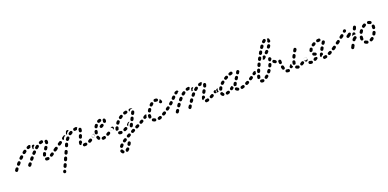

<svg xmlns="http://www.w3.org/2000/svg" viewBox="-27 -1515 5631 2786"><g transform="rotate(-20 2789.0 -122.5)"><path d="M35 -11Q34 -20 26 -25Q19 -31 10 -29Q1 -28 -5 -20Q-13 -9 -19 0Q-24 7 -22 17Q-20 26 -12 31Q-5 36 5 34Q14 32 19 24Q24 17 31 6Q37 -1 35 -11ZM491 28Q500 27 506 19Q511 11 509 2Q508 -7 500 -12Q492 -18 483 -16Q480 -15 478 -15Q476 -16 475 -16Q467 -20 458 -17Q449 -13 445 -5Q443 -1 443 4Q443 8 445 12Q446 16 449 20Q452 23 456 25Q465 29 474 29Q482 30 491 28ZM239 -5Q240 -9 240 -14Q239 -18 237 -22Q234 -26 231 -29Q227 -31 223 -32Q219 -34 214 -33Q210 -32 206 -30Q202 -28 199 -24L186 -7Q183 -3 182 1Q181 6 182 10Q182 15 185 18Q187 22 190 25Q194 28 198 29Q203 30 207 29Q212 29 215 26Q219 24 222 21L235 3Q238 -1 239 -5ZM590 -31Q592 -41 587 -48Q584 -52 580 -54Q577 -57 572 -58Q568 -59 564 -58Q559 -57 555 -54Q546 -48 538 -42Q534 -40 531 -36Q529 -33 528 -28Q527 -24 528 -20Q528 -15 531 -11Q536 -3 545 -1Q554 1 562 -5Q571 -10 581 -17Q589 -22 590 -31ZM441 -42Q438 -45 436 -49Q434 -53 434 -57Q433 -62 435 -66Q439 -78 444 -89Q448 -98 457 -101Q466 -104 474 -99Q483 -95 486 -86Q489 -78 485 -69Q480 -61 477 -52Q476 -48 474 -45Q472 -42 469 -40Q469 -40 468 -40Q459 -41 450 -38Q450 -38 449 -37Q449 -37 449 -37Q449 -37 449 -37Q445 -39 441 -42ZM94 -82Q94 -91 87 -97Q79 -103 70 -103Q61 -102 55 -95Q47 -86 39 -77Q34 -70 34 -61Q35 -51 42 -45Q50 -39 59 -40Q68 -41 74 -48Q81 -57 89 -66Q95 -73 94 -82ZM297 -85Q296 -94 289 -100Q281 -106 272 -105Q263 -104 257 -97L243 -80Q237 -72 238 -63Q239 -54 246 -48Q253 -42 262 -43Q272 -44 278 -51L292 -68Q298 -75 297 -85ZM646 -65Q648 -69 649 -73Q650 -78 649 -82Q648 -86 645 -90Q640 -98 631 -99Q622 -101 614 -95L612 -94Q608 -91 606 -88Q604 -84 603 -80Q602 -75 603 -71Q604 -66 607 -63Q612 -55 621 -53Q630 -52 638 -57L640 -59Q644 -61 646 -65ZM159 -148Q159 -157 153 -164Q146 -171 137 -171Q128 -171 121 -165Q112 -157 104 -148Q97 -141 97 -132Q97 -123 104 -116Q111 -110 120 -110Q129 -110 136 -116Q144 -124 152 -132Q159 -138 159 -148ZM356 -143Q358 -147 358 -151Q357 -156 356 -160Q354 -164 351 -167Q344 -174 335 -173Q325 -173 319 -166Q311 -159 303 -150Q297 -143 297 -134Q298 -125 305 -118Q308 -115 312 -114Q316 -112 321 -112Q325 -113 329 -114Q333 -116 336 -120Q344 -128 351 -135Q354 -139 356 -143ZM480 -133Q482 -124 490 -119Q493 -116 498 -116Q502 -115 507 -116Q511 -117 515 -119Q518 -122 521 -126Q527 -135 533 -145Q535 -148 536 -153Q537 -157 536 -162Q534 -166 532 -170Q529 -173 525 -176Q517 -180 508 -178Q499 -176 494 -168Q489 -159 483 -150Q478 -142 480 -133ZM231 -204Q232 -213 227 -221Q222 -228 213 -230Q204 -232 196 -227Q186 -220 176 -212Q169 -207 168 -197Q166 -188 172 -181Q178 -173 187 -172Q196 -171 204 -176Q213 -183 221 -189Q229 -195 231 -204ZM425 -210Q426 -219 420 -227Q414 -234 405 -235Q396 -236 389 -231Q380 -224 371 -216Q364 -210 363 -201Q362 -191 368 -184Q371 -181 375 -179Q379 -177 384 -176Q388 -176 392 -178Q397 -179 400 -182Q408 -189 416 -195Q424 -201 425 -210ZM525 -247Q529 -255 537 -259Q545 -263 554 -260Q563 -257 567 -249Q571 -240 571 -230Q571 -221 568 -211Q567 -206 564 -203Q561 -200 557 -198Q553 -195 549 -195Q544 -195 540 -196Q531 -199 527 -207Q523 -215 525 -224Q526 -227 526 -229Q526 -229 526 -229Q522 -238 525 -247ZM331 -196Q327 -200 325 -205Q324 -211 325 -216Q327 -226 326 -232Q325 -242 331 -249Q337 -256 347 -257Q354 -258 360 -254Q366 -251 369 -244Q363 -239 356 -233Q350 -228 346 -220Q341 -212 340 -202Q340 -199 340 -196Q337 -196 334 -196Q333 -196 331 -196ZM279 -222Q271 -218 262 -221Q254 -225 250 -233Q246 -242 249 -250Q252 -259 261 -263Q273 -269 284 -272Q293 -275 300 -272Q308 -268 312 -261Q308 -254 306 -247Q303 -240 304 -232Q303 -231 302 -231Q300 -230 299 -230Q290 -227 279 -222ZM470 -228Q466 -226 461 -226Q457 -226 453 -228Q449 -230 446 -233Q443 -236 441 -240Q437 -249 441 -258Q445 -266 454 -270Q466 -275 479 -277Q488 -279 495 -274Q503 -268 505 -259Q505 -259 505 -258Q505 -258 505 -257Q505 -256 504 -254Q502 -248 502 -243Q499 -239 495 -236Q492 -234 487 -233Q479 -231 470 -228Z M627 267Q626 272 628 276Q630 280 633 283Q636 287 640 289Q648 292 657 289Q666 286 670 277L672 272Q676 263 672 255Q669 246 661 242Q652 238 643 242Q635 245 631 254L628 259Q627 263 627 267ZM660 205Q663 214 672 218Q676 219 680 220Q685 220 689 218Q693 216 696 213Q699 210 701 206L711 184Q715 176 712 167Q708 158 700 154Q696 152 691 152Q687 152 683 154Q678 155 675 158Q672 162 670 166L660 188Q656 196 660 205ZM699 117Q702 126 711 130Q715 132 719 132Q724 132 728 130Q732 129 735 126Q739 122 741 118L750 96Q754 88 751 79Q748 70 739 66Q731 63 722 66Q713 69 709 78L699 100Q696 109 699 117ZM738 29Q742 38 750 42Q759 46 767 42Q776 39 780 31L790 8Q792 4 792 0Q792 -5 790 -9Q789 -13 786 -16Q782 -20 778 -21Q770 -25 761 -22Q752 -19 749 -10L739 12Q735 21 738 29ZM1092 11Q1097 4 1096 -5Q1096 -10 1093 -13Q1091 -17 1088 -20Q1084 -23 1080 -24Q1075 -25 1071 -25Q1061 -23 1050 -23Q1041 -22 1035 -15Q1029 -9 1029 1Q1029 5 1031 9Q1033 13 1036 16Q1040 19 1044 21Q1048 22 1052 22Q1065 22 1077 20Q1086 19 1092 11ZM1182 -30Q1183 -39 1178 -47Q1176 -51 1172 -53Q1169 -56 1164 -57Q1160 -58 1155 -57Q1151 -56 1147 -54Q1138 -48 1130 -43Q1126 -41 1123 -38Q1120 -34 1119 -30Q1117 -26 1118 -21Q1118 -17 1120 -13Q1125 -4 1134 -2Q1143 1 1151 -3Q1161 -9 1172 -16Q1180 -21 1182 -30ZM997 -17Q993 -19 990 -22Q987 -26 986 -30Q984 -34 985 -39Q986 -50 989 -64Q991 -69 993 -72Q996 -76 1000 -78Q1004 -80 1008 -81Q1012 -82 1017 -81Q1026 -78 1031 -70Q1035 -62 1033 -53Q1031 -46 1030 -40Q1024 -36 1018 -31Q1012 -24 1009 -15Q1009 -15 1009 -14Q1008 -14 1007 -14Q1006 -14 1005 -14Q1001 -15 997 -17ZM1238 -65Q1240 -69 1241 -73Q1242 -78 1241 -82Q1240 -86 1237 -90Q1232 -98 1223 -99Q1214 -101 1206 -95L1204 -94Q1200 -91 1197 -87Q1195 -83 1194 -79Q1194 -75 1195 -70Q1196 -66 1198 -62Q1204 -55 1213 -53Q1222 -52 1230 -57L1232 -59Q1236 -61 1238 -65ZM672 -89Q674 -98 669 -106Q666 -109 662 -112Q658 -114 654 -115Q650 -116 645 -115Q641 -114 637 -111L614 -96Q611 -93 608 -89Q606 -85 605 -81Q604 -77 605 -72Q606 -68 608 -64Q614 -57 623 -55Q632 -53 640 -58L663 -74Q671 -80 672 -89ZM834 -97Q834 -101 833 -106Q831 -110 828 -113Q825 -116 821 -118Q813 -122 804 -119Q795 -116 791 -107Q786 -96 782 -85Q779 -76 782 -68Q786 -59 795 -56Q799 -54 804 -55Q808 -55 812 -56Q816 -58 819 -61Q822 -65 824 -69Q828 -79 832 -88Q834 -92 834 -97ZM1021 -153 1017 -141 1014 -133Q1012 -129 1012 -124Q1012 -120 1014 -116Q1015 -112 1019 -109Q1022 -105 1026 -104Q1035 -100 1043 -104Q1052 -108 1055 -116L1058 -124L1063 -136L1064 -137Q1067 -146 1063 -155Q1060 -163 1051 -167Q1047 -168 1042 -168Q1038 -168 1034 -166Q1030 -164 1027 -161Q1023 -158 1022 -154ZM758 -146Q760 -155 755 -163Q752 -167 749 -169Q745 -172 741 -172Q736 -173 732 -173Q727 -172 724 -169L700 -154Q697 -151 694 -148Q692 -144 691 -140Q690 -135 691 -131Q691 -126 694 -123Q699 -115 708 -113Q717 -111 725 -116L748 -132Q756 -137 758 -146ZM883 -178Q882 -187 875 -193Q868 -199 858 -198Q849 -198 843 -190Q836 -181 828 -171Q823 -164 824 -155Q826 -145 833 -140Q837 -137 841 -136Q846 -135 850 -136Q855 -137 858 -139Q862 -141 865 -145Q871 -154 878 -161Q884 -169 883 -178ZM816 -209Q823 -215 832 -219Q835 -220 838 -220Q836 -223 835 -226Q835 -226 835 -227Q829 -231 822 -231Q815 -231 809 -226Q799 -219 786 -211Q779 -205 777 -196Q775 -187 780 -179Q783 -176 787 -173Q791 -171 796 -170Q796 -171 797 -173L807 -195Q810 -203 816 -209ZM1046 -200Q1051 -192 1060 -190Q1069 -188 1077 -193Q1085 -198 1087 -207Q1091 -222 1091 -234Q1091 -243 1084 -250Q1078 -256 1069 -257Q1059 -257 1053 -250Q1046 -244 1046 -234Q1046 -227 1043 -217Q1041 -208 1046 -200ZM942 -216Q950 -221 952 -230Q955 -239 950 -247Q945 -255 936 -257Q927 -260 919 -255Q911 -250 902 -244Q900 -243 899 -242Q891 -236 889 -227Q888 -218 893 -210Q896 -207 900 -204Q903 -202 908 -201Q912 -201 917 -201Q921 -202 925 -205Q926 -206 927 -207Q934 -212 942 -216ZM857 -251 866 -274Q870 -282 879 -285Q888 -289 896 -285Q900 -283 903 -281Q906 -278 907 -274Q898 -269 889 -263Q887 -262 886 -260Q879 -255 874 -248Q869 -240 867 -231Q866 -227 867 -222Q859 -226 856 -235Q853 -243 857 -251ZM1000 -238Q991 -236 983 -241Q975 -247 974 -256Q973 -260 974 -265Q974 -269 977 -273Q979 -276 983 -279Q987 -281 991 -282Q1003 -285 1016 -286Q1024 -287 1031 -282Q1038 -277 1040 -269Q1038 -268 1037 -266Q1030 -260 1027 -251Q1025 -247 1024 -242Q1023 -242 1022 -241Q1021 -241 1020 -241Q1010 -240 1000 -238Z M1380 10Q1385 2 1382 -7Q1380 -16 1372 -20Q1364 -25 1355 -22Q1346 -20 1338 -19Q1329 -18 1323 -11Q1317 -3 1318 6Q1319 10 1321 14Q1323 18 1327 21Q1330 24 1334 25Q1339 26 1343 26Q1355 24 1367 21Q1376 18 1380 10ZM1275 4Q1266 2 1261 -6Q1254 -17 1250 -31Q1247 -40 1252 -48Q1257 -56 1266 -59Q1275 -61 1283 -57Q1291 -52 1293 -43Q1295 -36 1298 -31Q1300 -28 1301 -26Q1302 -23 1302 -20Q1299 -15 1297 -8Q1296 -6 1296 -3Q1295 -2 1294 -1Q1293 0 1292 1Q1284 6 1275 4ZM1462 -34Q1465 -43 1460 -51Q1455 -59 1446 -61Q1437 -63 1429 -58Q1420 -53 1412 -48Q1408 -46 1405 -42Q1402 -39 1401 -35Q1400 -30 1400 -26Q1401 -21 1403 -17Q1408 -9 1417 -7Q1426 -4 1434 -9Q1443 -14 1452 -20Q1460 -25 1462 -34ZM1517 -65Q1519 -69 1520 -73Q1521 -77 1520 -82Q1519 -86 1516 -90Q1511 -98 1502 -99Q1493 -101 1485 -95Q1477 -90 1475 -81Q1474 -71 1479 -64Q1484 -56 1494 -54Q1503 -53 1510 -58L1511 -59Q1515 -61 1517 -65ZM1197 -81Q1198 -90 1206 -95Q1215 -101 1224 -107Q1224 -108 1225 -108Q1226 -109 1227 -109Q1227 -103 1228 -97Q1230 -87 1235 -80Q1238 -75 1242 -71Q1236 -66 1232 -60Q1232 -59 1232 -59Q1224 -53 1215 -55Q1206 -57 1201 -64Q1195 -72 1197 -81ZM1250 -100Q1251 -96 1253 -92Q1256 -88 1260 -86Q1263 -84 1268 -83Q1277 -81 1285 -86Q1292 -91 1294 -100Q1296 -110 1299 -119Q1301 -128 1297 -136Q1292 -144 1283 -147Q1279 -148 1274 -147Q1270 -147 1266 -144Q1262 -142 1259 -139Q1256 -135 1255 -131Q1252 -120 1250 -109Q1249 -105 1250 -100ZM1411 -172Q1414 -181 1409 -189Q1409 -189 1409 -190Q1409 -190 1409 -190Q1407 -192 1405 -195Q1399 -200 1392 -201Q1385 -201 1378 -198Q1371 -194 1361 -188Q1357 -186 1354 -182Q1351 -179 1350 -175Q1349 -170 1349 -166Q1350 -161 1352 -157Q1356 -149 1365 -147Q1374 -144 1382 -148Q1393 -154 1401 -159Q1409 -163 1411 -172ZM1278 -183Q1281 -174 1289 -169Q1297 -165 1306 -167Q1315 -170 1319 -178Q1324 -186 1329 -193Q1334 -201 1333 -210Q1332 -219 1324 -225Q1320 -227 1316 -228Q1312 -229 1307 -229Q1303 -228 1299 -226Q1295 -223 1293 -220Q1286 -210 1280 -200Q1275 -192 1278 -183ZM1462 -250Q1458 -259 1449 -262Q1441 -265 1432 -261Q1431 -260 1429 -259Q1427 -258 1426 -257Q1426 -255 1426 -253Q1425 -244 1420 -236Q1420 -236 1420 -235Q1420 -234 1421 -233Q1421 -232 1421 -231Q1421 -230 1421 -230Q1417 -221 1421 -212Q1424 -204 1433 -200Q1441 -196 1450 -200Q1459 -203 1462 -212Q1466 -221 1466 -232Q1466 -242 1462 -250ZM1345 -265Q1342 -262 1341 -258Q1339 -253 1339 -249Q1340 -244 1342 -240Q1346 -232 1355 -229Q1364 -226 1372 -230Q1380 -234 1387 -236Q1396 -239 1401 -247Q1405 -255 1403 -264Q1402 -268 1399 -272Q1396 -275 1392 -278Q1388 -280 1384 -280Q1379 -281 1375 -280Q1363 -276 1352 -271Q1348 -269 1345 -265Z M1553 264Q1552 260 1549 256Q1547 252 1543 250Q1542 250 1542 250Q1541 249 1541 249Q1540 249 1539 249Q1536 248 1534 247Q1532 247 1530 247Q1528 247 1526 247Q1517 250 1512 258Q1507 266 1509 275Q1511 284 1517 292Q1522 299 1529 305Q1532 307 1537 309Q1541 310 1546 309Q1550 309 1554 306Q1558 304 1560 301Q1566 293 1565 284Q1564 275 1556 269Q1555 268 1554 267Q1553 266 1553 264ZM1587 296Q1587 297 1588 297Q1588 298 1589 299Q1591 302 1595 305Q1599 307 1604 308Q1608 308 1612 307Q1617 306 1620 303Q1629 296 1639 286Q1642 282 1643 278Q1645 274 1645 270Q1644 265 1643 261Q1641 257 1637 254Q1631 248 1621 248Q1612 249 1606 255Q1599 263 1593 267Q1591 269 1589 271Q1587 273 1586 276Q1587 278 1587 281Q1588 288 1587 296ZM1639 211Q1639 216 1640 220Q1641 224 1644 228Q1646 231 1650 234Q1654 236 1659 237Q1663 237 1667 236Q1672 235 1675 232Q1679 229 1681 226Q1686 217 1692 206Q1696 198 1694 189Q1691 180 1683 176Q1675 171 1666 174Q1657 177 1652 185Q1647 194 1642 203Q1640 207 1639 211ZM1585 196Q1586 192 1586 188Q1586 183 1584 179Q1582 175 1579 172Q1572 166 1563 166Q1554 166 1547 173Q1539 182 1532 192Q1529 195 1528 200Q1527 204 1528 209Q1529 213 1531 217Q1533 221 1537 223Q1544 229 1554 227Q1563 226 1568 218Q1573 211 1580 204Q1583 201 1585 196ZM1653 145Q1656 142 1656 137Q1657 133 1657 129Q1656 124 1653 120Q1648 113 1639 111Q1630 109 1622 114Q1613 120 1604 126Q1600 129 1598 132Q1595 136 1594 140Q1594 145 1595 149Q1596 154 1598 157Q1603 165 1613 167Q1622 168 1629 163Q1638 157 1647 152Q1650 149 1653 145ZM1734 94Q1737 85 1733 77Q1730 73 1727 70Q1724 67 1719 66Q1715 65 1711 65Q1706 66 1702 68L1683 78Q1675 82 1672 91Q1670 100 1674 108Q1679 117 1687 119Q1696 122 1705 118L1723 107Q1732 103 1734 94ZM1810 61Q1813 58 1815 53Q1816 49 1816 45Q1815 40 1813 36Q1809 28 1800 25Q1791 22 1783 26L1764 36Q1756 40 1753 49Q1750 58 1754 66Q1758 74 1767 77Q1776 80 1784 76L1803 66Q1807 64 1810 61ZM1895 12Q1898 3 1894 -5Q1892 -9 1888 -12Q1885 -15 1881 -16Q1876 -17 1872 -17Q1867 -17 1864 -15L1844 -5Q1836 0 1833 8Q1831 17 1835 26Q1837 30 1840 32Q1844 35 1848 37Q1852 38 1857 38Q1861 37 1865 35L1884 25Q1892 21 1895 12ZM1614 35Q1623 35 1629 28Q1636 21 1635 12Q1635 8 1633 3Q1631 -1 1628 -4Q1625 -7 1621 -8Q1616 -10 1612 -10Q1611 -9 1610 -9Q1604 -9 1600 -11Q1592 -15 1583 -11Q1575 -7 1571 1Q1569 5 1569 10Q1569 14 1571 19Q1573 23 1576 26Q1579 29 1583 31Q1595 36 1610 36Q1612 36 1614 35ZM1715 -3Q1718 -7 1719 -11Q1720 -15 1720 -20Q1719 -24 1717 -28Q1712 -36 1703 -39Q1694 -41 1686 -36Q1677 -31 1669 -27Q1665 -25 1662 -22Q1659 -18 1657 -14Q1656 -10 1656 -5Q1656 -1 1658 3Q1662 12 1671 15Q1680 18 1688 13Q1699 9 1709 3Q1713 0 1715 -3ZM1975 -32Q1977 -41 1972 -50Q1970 -53 1967 -56Q1963 -59 1959 -60Q1954 -61 1950 -60Q1946 -60 1942 -58Q1933 -52 1923 -47Q1919 -45 1917 -41Q1914 -38 1913 -33Q1912 -29 1912 -25Q1913 -20 1915 -16Q1919 -8 1928 -6Q1937 -3 1946 -8Q1955 -13 1964 -19Q1972 -23 1975 -32ZM1762 -29Q1762 -25 1763 -20Q1765 -16 1767 -13Q1770 -9 1774 -7Q1783 -3 1792 -6Q1800 -9 1805 -18L1814 -37Q1816 -41 1816 -45Q1817 -50 1815 -54Q1814 -58 1811 -62Q1808 -65 1804 -67Q1796 -71 1787 -68Q1778 -65 1774 -57L1764 -37Q1762 -33 1762 -29ZM1560 -32Q1556 -35 1554 -39Q1552 -43 1551 -47Q1551 -52 1552 -56Q1555 -67 1559 -79Q1563 -87 1571 -91Q1580 -95 1588 -91Q1593 -90 1596 -87Q1599 -84 1601 -79Q1603 -75 1603 -71Q1603 -66 1601 -62Q1597 -53 1595 -44Q1595 -42 1593 -40Q1592 -37 1590 -35Q1582 -35 1574 -32Q1571 -30 1568 -28Q1568 -28 1568 -28Q1568 -28 1568 -28Q1563 -30 1560 -32ZM1764 -80Q1771 -86 1780 -89Q1781 -90 1782 -90Q1779 -92 1776 -93Q1773 -94 1770 -94Q1765 -94 1761 -92Q1757 -91 1754 -88Q1746 -81 1739 -74Q1732 -68 1731 -59Q1730 -49 1736 -42Q1737 -41 1738 -40Q1739 -39 1741 -38Q1742 -43 1744 -47L1754 -67Q1757 -74 1764 -80ZM2036 -73Q2038 -82 2032 -90Q2030 -94 2026 -96Q2022 -98 2018 -99Q2014 -100 2009 -99Q2005 -98 2001 -95L1998 -94Q1991 -88 1989 -79Q1987 -70 1993 -62Q1995 -59 1999 -56Q2003 -54 2007 -53Q2012 -52 2016 -53Q2020 -54 2024 -57L2027 -59Q2035 -64 2036 -73ZM1528 -71 1511 -59Q1507 -56 1503 -55Q1499 -54 1494 -55Q1490 -56 1486 -58Q1482 -60 1480 -64Q1474 -72 1476 -81Q1477 -90 1485 -95L1503 -108Q1510 -113 1519 -111Q1529 -110 1534 -102Q1537 -99 1537 -94Q1538 -90 1538 -86Q1536 -82 1535 -78Q1534 -76 1532 -74Q1530 -72 1528 -71ZM1803 -101Q1806 -92 1815 -88Q1819 -86 1823 -86Q1827 -86 1832 -87Q1836 -89 1839 -92Q1843 -95 1845 -99L1854 -118Q1858 -126 1855 -135Q1852 -144 1844 -148Q1840 -150 1836 -150Q1831 -150 1827 -149Q1823 -148 1819 -145Q1816 -142 1814 -138L1804 -118Q1800 -110 1803 -101ZM1592 -127Q1593 -118 1601 -112Q1604 -110 1608 -109Q1613 -108 1617 -108Q1622 -109 1626 -111Q1629 -113 1632 -117Q1638 -125 1644 -133Q1650 -140 1650 -149Q1649 -158 1642 -164Q1635 -170 1625 -170Q1616 -169 1610 -162Q1603 -153 1596 -144Q1590 -136 1592 -127ZM1843 -182Q1846 -173 1855 -169Q1863 -165 1872 -168Q1881 -171 1885 -180L1894 -199Q1898 -207 1895 -216Q1892 -225 1884 -229Q1876 -233 1867 -230Q1858 -227 1854 -219L1844 -200Q1840 -191 1843 -182ZM1655 -198Q1654 -188 1659 -181Q1662 -177 1666 -175Q1670 -172 1674 -172Q1679 -171 1683 -172Q1687 -173 1691 -176Q1699 -182 1707 -187Q1715 -192 1717 -201Q1719 -210 1715 -218Q1710 -226 1701 -228Q1692 -230 1684 -225Q1674 -219 1664 -212Q1657 -207 1655 -198ZM1738 -245Q1734 -237 1737 -228Q1739 -219 1748 -214Q1756 -210 1765 -213Q1774 -216 1784 -218Q1788 -219 1792 -222Q1795 -224 1798 -228Q1800 -232 1801 -236Q1802 -241 1801 -245Q1799 -254 1791 -259Q1783 -264 1774 -262Q1762 -259 1751 -256Q1742 -253 1738 -245ZM1826 -256Q1828 -260 1831 -264Q1834 -267 1838 -268Q1843 -270 1847 -270H1848Q1859 -270 1870 -269Q1875 -269 1880 -266Q1884 -264 1887 -259Q1885 -260 1882 -260Q1873 -261 1864 -259Q1855 -256 1848 -250Q1841 -245 1837 -237Q1835 -233 1833 -230Q1829 -233 1827 -238Q1825 -242 1825 -248Q1825 -252 1826 -256Z M2238 20Q2241 17 2243 12Q2245 8 2245 4Q2245 -1 2243 -5Q2240 -13 2231 -17Q2223 -21 2214 -18Q2205 -14 2196 -11Q2192 -10 2189 -8Q2185 -5 2183 -1Q2181 3 2180 7Q2179 12 2181 16Q2182 21 2185 24Q2187 28 2191 30Q2195 32 2200 33Q2204 33 2208 32Q2219 29 2231 24Q2235 23 2238 20ZM2146 29Q2154 24 2156 15Q2158 11 2157 7Q2157 2 2154 -2Q2152 -6 2149 -9Q2145 -11 2141 -13Q2132 -15 2125 -19Q2117 -23 2108 -20Q2099 -17 2095 -9Q2091 -1 2094 8Q2096 17 2105 21Q2115 27 2128 31Q2137 33 2146 29ZM2320 -25Q2323 -29 2324 -33Q2325 -38 2324 -42Q2323 -46 2321 -50Q2316 -58 2307 -60Q2298 -62 2290 -57Q2281 -52 2272 -47Q2268 -44 2266 -41Q2263 -37 2262 -33Q2261 -29 2261 -24Q2262 -20 2264 -16Q2269 -8 2278 -6Q2287 -3 2295 -8Q2304 -13 2314 -19Q2318 -22 2320 -25ZM2075 -33Q2071 -35 2067 -38Q2064 -41 2062 -45Q2060 -49 2060 -54Q2060 -66 2061 -78Q2062 -87 2069 -93Q2077 -99 2086 -98Q2095 -97 2101 -90Q2107 -82 2106 -73Q2105 -64 2105 -55Q2105 -51 2104 -48Q2103 -44 2101 -41Q2092 -39 2085 -33Q2085 -32 2085 -32Q2085 -32 2084 -32Q2084 -32 2083 -32Q2079 -32 2075 -33ZM2379 -65Q2381 -69 2382 -73Q2383 -78 2382 -82Q2381 -86 2378 -90Q2373 -98 2364 -99Q2355 -101 2347 -95H2346Q2342 -92 2340 -88Q2338 -85 2337 -80Q2336 -76 2337 -71Q2338 -67 2341 -63Q2346 -56 2355 -54Q2364 -53 2372 -58L2373 -59Q2377 -61 2379 -65ZM2044 -97Q2046 -100 2048 -104Q2043 -110 2034 -111Q2026 -112 2019 -107Q2009 -100 2002 -96Q1998 -93 1995 -90Q1993 -86 1992 -82Q1991 -77 1992 -73Q1993 -68 1995 -65Q2000 -57 2009 -55Q2018 -53 2026 -58Q2031 -61 2038 -66Q2038 -73 2039 -81Q2040 -89 2044 -97ZM2084 -143Q2083 -139 2084 -135Q2085 -130 2088 -127Q2090 -123 2094 -121Q2102 -116 2111 -118Q2120 -120 2125 -128Q2131 -137 2136 -146Q2138 -149 2139 -154Q2140 -158 2139 -163Q2138 -167 2136 -171Q2133 -174 2129 -177Q2126 -179 2121 -180Q2117 -181 2112 -180Q2108 -179 2104 -177Q2101 -174 2098 -170Q2092 -161 2087 -152Q2084 -148 2084 -143ZM2293 -190Q2301 -186 2310 -188Q2319 -191 2324 -199Q2328 -207 2325 -216Q2321 -231 2312 -242Q2310 -245 2307 -247Q2304 -249 2301 -250Q2300 -245 2299 -241Q2297 -233 2291 -226Q2286 -218 2278 -214Q2277 -214 2277 -214Q2280 -209 2282 -203Q2285 -194 2293 -190ZM2138 -220Q2136 -216 2136 -212Q2137 -207 2138 -203Q2140 -199 2143 -196Q2150 -190 2160 -190Q2169 -190 2175 -197Q2182 -204 2189 -210Q2196 -216 2197 -225Q2197 -235 2191 -242Q2185 -249 2176 -249Q2166 -250 2159 -244Q2151 -237 2143 -228Q2139 -225 2138 -220ZM2214 -263Q2215 -268 2218 -271Q2221 -274 2225 -276Q2229 -278 2234 -278Q2248 -279 2262 -275Q2271 -272 2276 -264Q2280 -256 2278 -247Q2276 -243 2273 -239Q2271 -236 2267 -234Q2263 -232 2258 -231Q2254 -231 2250 -232Q2243 -234 2236 -233Q2230 -233 2224 -236Q2219 -239 2215 -245Q2215 -246 2214 -248Q2213 -249 2213 -251Q2213 -253 2213 -255Q2212 -259 2214 -263Z M2709 -1Q2710 -5 2709 -10Q2708 -14 2705 -18Q2703 -21 2699 -24Q2691 -29 2682 -26Q2673 -24 2668 -16L2656 3Q2654 7 2653 11Q2653 16 2654 20Q2655 24 2658 28Q2660 31 2664 34Q2672 39 2681 36Q2690 34 2695 26L2706 7Q2709 3 2709 -1ZM2515 -2Q2516 -6 2515 -11Q2514 -15 2512 -19Q2509 -23 2506 -25Q2498 -30 2489 -28Q2480 -26 2474 -19Q2467 -7 2463 -1Q2457 7 2459 16Q2460 25 2468 30Q2472 33 2476 34Q2481 35 2485 34Q2489 33 2493 31Q2497 29 2499 25Q2504 18 2512 6Q2515 2 2515 -2ZM2969 18Q2973 15 2975 11Q2977 7 2978 3Q2978 -2 2977 -6Q2975 -15 2967 -20Q2959 -24 2950 -22Q2940 -19 2931 -18Q2927 -18 2923 -16Q2919 -13 2916 -10Q2913 -6 2912 -2Q2911 2 2912 7Q2913 16 2920 22Q2927 28 2937 26Q2949 25 2961 22Q2966 20 2969 18ZM3057 -24Q3060 -28 3061 -32Q3062 -36 3061 -41Q3061 -45 3058 -49Q3054 -57 3045 -60Q3036 -62 3028 -57Q3018 -52 3009 -47Q3005 -45 3002 -41Q2999 -38 2998 -34Q2997 -29 2997 -25Q2998 -20 3000 -16Q3004 -8 3013 -5Q3022 -3 3030 -7Q3040 -12 3050 -18Q3054 -21 3057 -24ZM2883 -36Q2882 -40 2883 -45Q2886 -56 2890 -68Q2893 -77 2902 -81Q2910 -85 2919 -82Q2923 -80 2927 -77Q2930 -74 2932 -70Q2934 -66 2934 -62Q2934 -57 2933 -53Q2930 -47 2929 -41Q2929 -41 2928 -41Q2920 -40 2912 -35Q2904 -31 2898 -24Q2897 -22 2895 -19Q2892 -21 2890 -23Q2888 -25 2886 -28Q2884 -32 2883 -36ZM2759 -85Q2758 -94 2750 -100Q2747 -102 2742 -103Q2738 -104 2733 -103Q2729 -103 2725 -100Q2721 -98 2719 -94Q2712 -85 2706 -76Q2701 -68 2703 -59Q2704 -50 2712 -44Q2720 -39 2729 -41Q2738 -43 2743 -50Q2750 -60 2756 -68Q2761 -76 2759 -85ZM2566 -86Q2564 -95 2557 -101Q2553 -103 2549 -104Q2544 -105 2540 -105Q2536 -104 2532 -101Q2528 -99 2525 -95Q2519 -87 2513 -77Q2508 -69 2509 -60Q2511 -51 2519 -46Q2522 -43 2527 -42Q2531 -41 2536 -42Q2540 -43 2544 -46Q2548 -48 2550 -52Q2556 -61 2562 -69Q2568 -77 2566 -86ZM3122 -73Q3124 -82 3119 -90Q3113 -97 3104 -99Q3095 -101 3087 -96L3085 -94Q3081 -91 3079 -88Q3076 -84 3076 -80Q3075 -75 3076 -71Q3077 -66 3079 -63Q3082 -59 3085 -57Q3089 -54 3094 -53Q3098 -52 3102 -53Q3107 -54 3110 -57L3113 -58Q3120 -64 3122 -73ZM2399 -85Q2400 -95 2395 -102Q2389 -110 2380 -111Q2371 -113 2363 -107Q2355 -101 2347 -95Q2343 -93 2341 -89Q2339 -85 2338 -81Q2337 -77 2338 -72Q2339 -68 2342 -64Q2347 -56 2356 -55Q2365 -53 2373 -59Q2382 -65 2390 -71Q2397 -76 2399 -85ZM2919 -117Q2922 -108 2930 -104Q2934 -102 2938 -102Q2943 -101 2947 -103Q2951 -104 2955 -107Q2958 -110 2960 -114Q2965 -122 2971 -133Q2975 -141 2972 -150Q2970 -159 2962 -163Q2953 -168 2944 -165Q2935 -163 2931 -154Q2925 -144 2920 -135Q2916 -126 2919 -117ZM2465 -136Q2467 -140 2467 -144Q2468 -149 2466 -153Q2464 -157 2461 -160Q2455 -167 2446 -168Q2436 -168 2430 -162Q2422 -155 2415 -148Q2408 -142 2407 -133Q2407 -124 2413 -117Q2419 -110 2428 -109Q2438 -108 2445 -115Q2452 -121 2460 -129Q2463 -132 2465 -136ZM2816 -155Q2815 -165 2808 -171Q2805 -174 2801 -175Q2797 -177 2792 -176Q2788 -176 2784 -174Q2780 -172 2777 -169Q2769 -160 2762 -151Q2756 -144 2757 -135Q2758 -125 2765 -120Q2772 -114 2781 -115Q2791 -115 2797 -123Q2804 -131 2810 -139Q2817 -146 2816 -155ZM2621 -147Q2623 -151 2623 -156Q2622 -160 2620 -164Q2618 -168 2615 -171Q2608 -178 2599 -177Q2589 -176 2583 -169Q2576 -161 2568 -152Q2566 -149 2564 -144Q2563 -140 2563 -136Q2564 -131 2566 -127Q2568 -123 2571 -120Q2575 -118 2579 -116Q2583 -115 2588 -115Q2592 -116 2596 -118Q2600 -120 2603 -124Q2610 -132 2617 -140Q2620 -143 2621 -147ZM2529 -209Q2529 -219 2522 -225Q2515 -231 2506 -231Q2496 -230 2490 -224L2476 -209Q2470 -202 2470 -192Q2471 -183 2478 -177Q2481 -174 2485 -172Q2489 -171 2494 -171Q2498 -171 2502 -173Q2506 -175 2509 -178L2523 -193Q2530 -200 2529 -209ZM2879 -206Q2882 -210 2882 -214Q2883 -218 2882 -223Q2881 -227 2878 -231Q2875 -234 2871 -236Q2867 -239 2863 -239Q2859 -240 2854 -239Q2850 -238 2846 -235Q2837 -228 2828 -220Q2821 -214 2820 -205Q2820 -196 2826 -188Q2832 -181 2841 -181Q2850 -180 2857 -186Q2865 -193 2873 -199Q2877 -202 2879 -206ZM2686 -205Q2688 -209 2689 -213Q2690 -218 2689 -222Q2688 -226 2685 -230Q2680 -237 2670 -239Q2661 -240 2654 -235Q2644 -228 2635 -221Q2628 -215 2627 -205Q2626 -196 2632 -189Q2638 -182 2647 -181Q2657 -180 2664 -186Q2672 -193 2680 -199Q2684 -201 2686 -205ZM2961 -205Q2961 -201 2963 -196Q2964 -192 2968 -189Q2971 -186 2975 -184Q2979 -183 2983 -183Q2988 -183 2992 -184Q2996 -186 2999 -189Q3003 -192 3004 -197Q3010 -211 3012 -223Q3013 -228 3011 -232Q3010 -236 3008 -240Q3005 -243 3001 -246Q2997 -248 2993 -249Q2984 -250 2976 -244Q2969 -239 2967 -230Q2966 -223 2963 -214Q2961 -210 2961 -205ZM2781 -197Q2779 -201 2779 -206Q2779 -210 2780 -215Q2782 -219 2783 -223Q2783 -224 2783 -225Q2783 -225 2783 -225Q2783 -226 2783 -226Q2783 -235 2789 -243Q2795 -250 2804 -250Q2808 -251 2813 -250Q2817 -248 2820 -245Q2821 -245 2821 -245Q2821 -244 2821 -244Q2817 -241 2813 -237Q2807 -232 2803 -224Q2798 -216 2798 -207Q2797 -203 2798 -199Q2794 -199 2791 -199Q2786 -198 2781 -197ZM2771 -257Q2772 -257 2772 -258Q2770 -266 2763 -272Q2755 -277 2747 -275Q2734 -274 2722 -270Q2718 -269 2714 -266Q2711 -263 2709 -259Q2706 -255 2706 -251Q2706 -246 2707 -242Q2710 -233 2718 -229Q2726 -224 2735 -227Q2744 -230 2753 -231Q2755 -231 2757 -232Q2759 -233 2761 -234Q2762 -237 2763 -241Q2765 -250 2771 -257ZM2911 -230Q2902 -234 2899 -243Q2898 -248 2898 -252Q2899 -256 2901 -260Q2903 -264 2906 -267Q2909 -270 2913 -272Q2926 -276 2938 -278Q2946 -280 2954 -275Q2961 -271 2963 -263Q2963 -263 2963 -262Q2955 -257 2951 -249Q2947 -242 2945 -234Q2937 -232 2928 -229Q2919 -226 2911 -230ZM2550 -232Q2541 -235 2537 -243Q2532 -252 2535 -260Q2538 -269 2546 -274Q2559 -281 2574 -283Q2583 -284 2590 -278Q2597 -272 2598 -263Q2599 -262 2599 -261Q2599 -260 2599 -260Q2593 -258 2588 -255Q2581 -249 2576 -242Q2574 -239 2573 -237Q2570 -236 2567 -234Q2559 -230 2550 -232Z M3296 6Q3300 -2 3297 -11Q3295 -15 3292 -18Q3289 -22 3285 -23Q3281 -25 3276 -25Q3272 -26 3268 -24Q3259 -21 3251 -19Q3247 -18 3243 -15Q3239 -12 3237 -8Q3235 -5 3234 0Q3233 4 3235 9Q3237 18 3245 23Q3253 27 3262 25Q3273 22 3284 18Q3292 15 3296 6ZM3436 16Q3433 19 3429 21Q3425 23 3421 24Q3416 24 3412 23Q3396 17 3386 7Q3379 0 3379 -9Q3379 -18 3386 -25Q3389 -28 3393 -30Q3397 -32 3401 -32Q3406 -32 3410 -30Q3414 -28 3417 -25Q3420 -22 3426 -20Q3432 -18 3436 -14Q3440 -9 3441 -3Q3441 0 3441 4Q3441 5 3441 6Q3441 7 3440 8Q3439 12 3436 16ZM3194 22Q3185 23 3178 18Q3170 13 3165 6Q3160 -1 3157 -10Q3156 -14 3156 -18Q3156 -23 3158 -27Q3161 -31 3164 -34Q3167 -37 3172 -38Q3176 -39 3180 -39Q3185 -39 3189 -37Q3193 -35 3196 -31Q3199 -28 3200 -24Q3201 -22 3201 -21Q3202 -20 3203 -19Q3206 -17 3209 -13Q3211 -10 3212 -5Q3212 -4 3212 -3Q3211 2 3211 7Q3211 8 3210 10Q3210 11 3209 12Q3204 20 3194 22ZM3520 10Q3523 7 3525 3Q3527 -1 3528 -5Q3528 -10 3527 -14Q3524 -23 3516 -27Q3507 -31 3499 -28Q3489 -25 3480 -23Q3476 -22 3472 -19Q3469 -17 3467 -13Q3464 -9 3464 -5Q3463 0 3464 4Q3466 13 3474 18Q3482 23 3491 20Q3501 18 3512 14Q3516 13 3520 10ZM3608 -35Q3611 -44 3606 -52Q3604 -56 3601 -59Q3597 -62 3593 -63Q3589 -64 3584 -64Q3580 -64 3576 -62Q3567 -57 3558 -53Q3554 -51 3551 -47Q3548 -44 3547 -40Q3546 -36 3546 -31Q3546 -27 3548 -23Q3552 -14 3561 -11Q3570 -8 3578 -12Q3587 -17 3597 -22Q3605 -26 3608 -35ZM3340 -14Q3336 -13 3331 -14Q3327 -14 3323 -17Q3319 -19 3317 -23Q3311 -30 3313 -39Q3314 -49 3322 -54Q3329 -60 3337 -66Q3340 -69 3345 -70Q3349 -71 3353 -71Q3355 -70 3356 -70Q3358 -70 3359 -69Q3359 -63 3362 -57Q3365 -49 3371 -42Q3370 -41 3370 -41Q3364 -35 3360 -27Q3360 -27 3360 -27Q3354 -22 3348 -18Q3344 -15 3340 -14ZM3393 -102Q3398 -110 3407 -112Q3416 -115 3424 -110Q3428 -108 3431 -105Q3433 -101 3435 -97Q3436 -93 3435 -88Q3435 -84 3433 -80Q3428 -71 3424 -63Q3423 -60 3420 -57Q3417 -54 3414 -52Q3408 -54 3401 -54Q3397 -54 3392 -53Q3385 -58 3382 -66Q3380 -74 3383 -82Q3388 -91 3393 -102ZM3664 -65Q3666 -69 3667 -73Q3668 -77 3667 -82Q3666 -86 3663 -90Q3658 -98 3649 -99Q3640 -101 3632 -95Q3624 -90 3622 -81Q3621 -71 3626 -64Q3629 -60 3632 -58Q3636 -55 3641 -54Q3645 -54 3649 -55Q3654 -56 3657 -58L3658 -59Q3662 -61 3664 -65ZM3126 -55Q3117 -57 3112 -64Q3106 -72 3108 -81Q3110 -90 3117 -95Q3124 -100 3133 -107Q3136 -110 3141 -111Q3145 -112 3149 -111Q3146 -106 3144 -100Q3141 -92 3141 -83Q3141 -74 3145 -65Q3145 -63 3147 -61Q3145 -60 3143 -59Q3135 -53 3126 -55ZM3165 -74Q3162 -83 3165 -91Q3169 -102 3175 -112Q3177 -116 3181 -119Q3184 -122 3189 -123Q3193 -124 3197 -124Q3202 -123 3206 -121Q3214 -116 3216 -107Q3219 -99 3214 -90Q3210 -82 3207 -75Q3205 -70 3202 -67Q3199 -64 3195 -62Q3193 -62 3192 -61Q3190 -61 3188 -61Q3185 -61 3181 -62Q3180 -62 3179 -62Q3178 -62 3178 -62Q3178 -62 3178 -62Q3169 -66 3165 -74ZM3427 -144Q3429 -135 3437 -129Q3444 -124 3453 -126Q3463 -128 3468 -136L3479 -153Q3484 -160 3482 -170Q3481 -179 3473 -184Q3465 -189 3456 -187Q3447 -185 3442 -178L3430 -161Q3425 -153 3427 -144ZM3214 -155Q3214 -145 3220 -139Q3227 -132 3236 -132Q3246 -132 3252 -138Q3259 -145 3266 -151Q3273 -157 3274 -166Q3275 -175 3269 -183Q3263 -190 3254 -190Q3244 -191 3237 -185Q3229 -178 3221 -171Q3214 -164 3214 -155ZM3285 -213Q3283 -204 3288 -196Q3292 -188 3302 -185Q3311 -183 3319 -188Q3327 -192 3335 -197Q3344 -201 3346 -210Q3349 -219 3345 -227Q3340 -236 3332 -238Q3323 -241 3314 -237Q3305 -232 3296 -226Q3288 -222 3285 -213ZM3525 -226 3526 -227Q3530 -235 3528 -244Q3525 -253 3517 -258Q3509 -262 3500 -260Q3491 -257 3486 -249V-248Q3482 -241 3478 -234Q3475 -230 3475 -225Q3474 -221 3475 -217Q3476 -212 3479 -209Q3482 -205 3485 -203Q3493 -198 3503 -200Q3512 -203 3516 -211Q3521 -218 3524 -225Q3525 -225 3525 -225Q3525 -225 3525 -225ZM3367 -254Q3363 -246 3366 -237Q3369 -228 3377 -224Q3385 -220 3394 -223Q3404 -226 3412 -228Q3417 -229 3420 -232Q3424 -235 3426 -239Q3428 -242 3429 -247Q3429 -251 3428 -256Q3426 -265 3418 -269Q3410 -274 3401 -272Q3391 -269 3380 -265Q3371 -262 3367 -254Z M3807 33Q3812 33 3815 30Q3819 28 3822 24Q3825 21 3826 17Q3827 12 3826 8Q3826 7 3826 6Q3826 5 3825 4Q3824 1 3823 -2Q3819 -7 3813 -10Q3807 -12 3801 -11Q3799 -11 3797 -11Q3795 -11 3794 -12Q3790 -14 3786 -14Q3781 -14 3777 -13Q3773 -11 3769 -9Q3766 -6 3764 -2Q3762 2 3762 7Q3761 11 3763 16Q3764 20 3767 23Q3770 27 3774 29Q3785 34 3797 34Q3802 34 3807 33ZM3900 -22Q3902 -26 3903 -30Q3903 -35 3901 -39Q3900 -43 3897 -46Q3891 -53 3881 -54Q3872 -55 3865 -48Q3858 -42 3851 -37Q3843 -31 3842 -22Q3841 -12 3846 -5Q3849 -1 3853 1Q3857 3 3861 4Q3866 4 3870 3Q3874 2 3878 -1Q3887 -7 3895 -15Q3898 -18 3900 -22ZM3745 -39Q3739 -47 3741 -56Q3743 -65 3746 -78Q3749 -87 3757 -91Q3765 -96 3774 -93Q3783 -91 3788 -82Q3792 -74 3790 -65Q3787 -55 3785 -48Q3785 -45 3783 -42Q3782 -39 3780 -36Q3775 -36 3770 -34Q3765 -32 3760 -30Q3760 -30 3760 -30Q3759 -30 3759 -30Q3750 -31 3745 -39ZM3684 -85Q3685 -94 3680 -102Q3675 -109 3666 -111Q3656 -112 3649 -107L3632 -95Q3628 -93 3626 -89Q3624 -85 3623 -81Q3622 -76 3623 -72Q3624 -68 3627 -64Q3632 -56 3641 -55Q3650 -53 3658 -59L3675 -70Q3682 -76 3684 -85ZM3960 -93Q3961 -98 3960 -102Q3959 -107 3956 -110Q3954 -114 3950 -117Q3947 -119 3942 -120Q3938 -121 3933 -120Q3929 -119 3925 -117Q3922 -114 3919 -111Q3914 -103 3908 -95Q3905 -91 3904 -87Q3903 -83 3904 -78Q3904 -74 3906 -70Q3909 -66 3912 -63Q3916 -61 3920 -60Q3924 -59 3929 -59Q3933 -60 3937 -62Q3941 -64 3944 -68Q3950 -76 3956 -85Q3959 -89 3960 -93ZM3746 -122 3730 -110Q3723 -105 3713 -106Q3704 -107 3699 -115Q3693 -122 3694 -132Q3696 -141 3703 -146L3720 -158Q3723 -161 3728 -162Q3732 -163 3736 -162Q3740 -162 3744 -160Q3747 -158 3750 -155L3749 -152Q3746 -144 3746 -136Q3745 -129 3747 -123Q3747 -123 3747 -122Q3747 -122 3746 -122ZM3770 -127Q3773 -118 3782 -115Q3786 -113 3791 -113Q3795 -113 3799 -115Q3803 -117 3807 -120Q3810 -123 3811 -127L3819 -146Q3822 -155 3819 -163Q3815 -172 3807 -175Q3802 -177 3798 -177Q3793 -177 3789 -175Q3785 -173 3782 -170Q3779 -167 3777 -163L3770 -144Q3766 -135 3770 -127ZM4000 -184Q3997 -193 3988 -196Q3984 -198 3979 -198Q3975 -198 3971 -196Q3967 -195 3964 -191Q3960 -188 3959 -184Q3955 -175 3951 -166Q3947 -158 3950 -149Q3953 -140 3962 -136Q3970 -133 3979 -136Q3988 -139 3991 -147Q3996 -157 4000 -167Q4004 -175 4000 -184ZM4147 -155Q4154 -162 4154 -171Q4154 -180 4147 -187Q4140 -193 4131 -193V-194Q4121 -194 4115 -187Q4108 -180 4108 -171Q4108 -162 4115 -155Q4121 -149 4130 -149L4131 -148Q4140 -148 4147 -155ZM4072 -165Q4063 -163 4055 -167Q4044 -173 4035 -180Q4027 -186 4026 -195Q4025 -205 4031 -212Q4033 -216 4037 -218Q4041 -220 4046 -221Q4050 -221 4054 -220Q4059 -219 4062 -216Q4069 -211 4076 -207Q4082 -204 4085 -198Q4088 -192 4088 -185Q4087 -182 4086 -178Q4086 -178 4086 -177Q4085 -177 4085 -176Q4081 -168 4072 -165ZM3804 -209Q3807 -200 3816 -196Q3824 -192 3833 -195Q3842 -199 3846 -207L3854 -226Q3858 -234 3855 -243Q3852 -252 3843 -255Q3835 -259 3826 -256Q3817 -253 3813 -244L3805 -226Q3801 -218 3804 -209ZM3988 -222Q3984 -224 3982 -228Q3979 -232 3979 -237Q3978 -241 3979 -245Q3981 -253 3983 -260Q3985 -269 3993 -274Q4001 -279 4010 -277Q4016 -276 4020 -272Q4024 -268 4026 -263Q4026 -262 4027 -260Q4029 -256 4029 -252Q4029 -247 4028 -243Q4027 -241 4026 -239Q4025 -237 4023 -236Q4017 -232 4013 -226Q4010 -222 4008 -218Q4005 -217 4002 -217Q3999 -217 3995 -218Q3991 -219 3988 -222ZM3940 -329Q3949 -329 3955 -322Q3961 -315 3961 -305Q3960 -296 3954 -290L3938 -276Q3932 -270 3922 -271Q3913 -271 3907 -278Q3906 -278 3906 -279Q3906 -279 3906 -279L3909 -287L3913 -293Q3917 -301 3918 -310Q3918 -314 3918 -318L3923 -323Q3930 -330 3940 -329ZM3849 -318 3843 -306Q3839 -298 3842 -289Q3845 -280 3853 -276Q3857 -274 3862 -274Q3866 -273 3870 -275Q3875 -276 3878 -279Q3881 -282 3883 -286L3889 -297L3893 -304Q3897 -312 3894 -321Q3891 -330 3883 -334Q3875 -338 3866 -335Q3857 -333 3853 -324ZM4024 -369Q4023 -379 4017 -385Q4010 -391 4001 -391Q3991 -391 3985 -384Q3978 -377 3971 -369Q3965 -363 3965 -353Q3965 -344 3972 -338Q3978 -331 3988 -331Q3997 -331 4003 -338Q4011 -346 4018 -353Q4024 -360 4024 -369ZM3883 -368Q3886 -359 3894 -354Q3898 -352 3902 -351Q3907 -351 3911 -352Q3915 -353 3919 -356Q3922 -359 3925 -362L3935 -380Q3939 -388 3937 -397Q3935 -406 3927 -411Q3918 -415 3909 -413Q3900 -411 3896 -402L3886 -385Q3881 -377 3883 -368ZM4078 -442Q4076 -451 4068 -456Q4068 -456 4068 -456Q4068 -456 4068 -457Q4065 -457 4063 -458Q4061 -459 4060 -459Q4053 -460 4047 -458Q4041 -455 4037 -449Q4032 -442 4027 -434Q4021 -426 4023 -417Q4024 -408 4032 -402Q4039 -397 4048 -398Q4058 -400 4063 -407Q4070 -416 4075 -425Q4080 -433 4078 -442ZM3929 -444Q3931 -435 3939 -430Q3946 -425 3956 -427Q3965 -428 3970 -436Q3976 -445 3981 -452Q3986 -460 3985 -469Q3983 -478 3976 -484Q3968 -489 3959 -488Q3950 -486 3944 -479Q3939 -470 3933 -461Q3927 -454 3929 -444ZM4077 -543Q4082 -542 4086 -540Q4090 -538 4093 -535Q4096 -532 4097 -527Q4101 -515 4102 -500Q4102 -491 4095 -484Q4089 -478 4079 -478Q4070 -477 4063 -484Q4057 -490 4057 -500Q4056 -501 4056 -503Q4058 -505 4059 -507Q4064 -515 4066 -524Q4067 -532 4065 -540Q4066 -540 4067 -541Q4068 -541 4069 -541Q4073 -543 4077 -543ZM3985 -527Q3983 -522 3983 -518Q3983 -514 3985 -509Q3987 -505 3990 -502Q3996 -495 4006 -495Q4015 -495 4022 -502Q4029 -509 4035 -513Q4038 -516 4040 -519Q4043 -523 4043 -528Q4044 -532 4043 -536Q4042 -541 4039 -544Q4034 -552 4024 -553Q4015 -555 4008 -549Q3999 -543 3990 -534Q3987 -531 3985 -527Z M4206 22Q4210 21 4214 19Q4218 16 4220 13Q4223 9 4224 5Q4225 0 4224 -4Q4223 -13 4215 -19Q4208 -24 4199 -23Q4197 -23 4196 -23Q4192 -23 4190 -24Q4181 -27 4172 -24Q4164 -20 4160 -12Q4158 -8 4158 -3Q4158 1 4160 5Q4161 9 4165 13Q4168 16 4172 18Q4183 22 4196 22Q4201 22 4206 22ZM4358 21Q4362 20 4366 17Q4369 15 4371 11Q4374 7 4374 2Q4375 -7 4370 -14Q4364 -22 4355 -23Q4348 -24 4344 -26Q4340 -29 4336 -30Q4331 -31 4327 -30Q4322 -29 4319 -26Q4315 -24 4313 -20Q4307 -12 4309 -3Q4311 6 4319 11Q4332 19 4349 22Q4353 22 4358 21ZM4456 -32Q4458 -41 4453 -49Q4450 -53 4447 -55Q4443 -58 4439 -59Q4434 -59 4430 -59Q4425 -58 4422 -55Q4412 -49 4404 -44Q4400 -42 4397 -38Q4395 -35 4394 -30Q4393 -26 4393 -21Q4394 -17 4396 -13Q4399 -9 4402 -7Q4406 -4 4410 -3Q4414 -2 4419 -3Q4423 -3 4427 -6Q4436 -11 4446 -18Q4454 -23 4456 -32ZM4271 -61Q4273 -52 4278 -45Q4282 -40 4286 -37Q4280 -30 4275 -24Q4272 -21 4268 -19Q4264 -17 4259 -17Q4255 -17 4251 -18Q4246 -20 4243 -23Q4236 -29 4236 -38Q4235 -47 4241 -54Q4248 -61 4254 -70Q4257 -74 4261 -76Q4265 -78 4269 -78Q4270 -78 4270 -79Q4270 -79 4271 -79Q4271 -78 4271 -78Q4269 -70 4271 -61ZM4141 -37Q4136 -37 4132 -39Q4128 -41 4126 -45Q4123 -49 4122 -53Q4119 -64 4116 -76Q4115 -85 4120 -93Q4125 -101 4134 -102Q4139 -103 4143 -102Q4147 -101 4151 -99Q4155 -96 4157 -93Q4160 -89 4161 -84Q4163 -74 4165 -65Q4166 -61 4166 -56Q4165 -52 4163 -48Q4162 -46 4161 -45Q4160 -43 4158 -42Q4156 -41 4153 -39Q4152 -38 4151 -38Q4150 -38 4149 -37Q4145 -36 4141 -37ZM4303 -52Q4299 -54 4297 -58Q4294 -62 4293 -66Q4292 -70 4293 -75Q4295 -86 4298 -98Q4299 -103 4302 -106Q4304 -110 4308 -112Q4312 -114 4317 -115Q4321 -115 4325 -114Q4334 -112 4339 -104Q4344 -96 4341 -87Q4339 -76 4337 -68Q4336 -63 4334 -59Q4331 -55 4328 -53Q4325 -52 4322 -52Q4317 -51 4313 -49Q4313 -49 4312 -49Q4312 -49 4311 -49Q4307 -50 4303 -52ZM4515 -73Q4517 -82 4511 -90Q4509 -94 4505 -96Q4501 -98 4497 -99Q4492 -100 4488 -99Q4484 -98 4480 -95L4478 -94Q4471 -89 4469 -80Q4467 -70 4473 -63Q4475 -59 4479 -57Q4483 -54 4487 -54Q4492 -53 4496 -54Q4500 -55 4504 -57L4506 -59Q4514 -64 4515 -73ZM4111 -140Q4113 -136 4116 -133Q4119 -130 4123 -128Q4128 -127 4132 -127Q4137 -127 4141 -129Q4145 -131 4148 -134Q4151 -137 4152 -141Q4154 -145 4154 -150Q4153 -160 4153 -171Q4153 -180 4147 -187Q4140 -193 4131 -193Q4122 -193 4115 -187Q4108 -180 4108 -171Q4108 -160 4109 -148Q4109 -144 4111 -140ZM4323 -149Q4326 -141 4334 -137Q4338 -135 4343 -135Q4347 -135 4352 -136Q4356 -138 4359 -141Q4362 -144 4364 -148Q4368 -158 4373 -167Q4377 -176 4374 -185Q4371 -193 4363 -198Q4354 -202 4345 -199Q4337 -195 4333 -187Q4327 -177 4323 -167Q4319 -158 4323 -149ZM4363 -233Q4366 -224 4374 -219Q4378 -217 4382 -216Q4387 -216 4391 -217Q4395 -218 4399 -221Q4402 -223 4405 -227L4416 -246Q4420 -254 4418 -263Q4416 -272 4407 -277Q4399 -282 4390 -279Q4381 -277 4377 -269L4366 -250Q4361 -242 4363 -233Z M4564 21Q4568 19 4572 16Q4575 13 4577 9Q4578 5 4579 1Q4579 -9 4572 -16Q4566 -22 4557 -22Q4550 -23 4544 -25Q4535 -29 4527 -25Q4518 -21 4515 -13Q4511 -4 4515 4Q4518 13 4527 17Q4540 22 4556 22Q4560 23 4564 21ZM4794 13Q4797 10 4800 6Q4802 2 4802 -2Q4803 -7 4802 -11Q4799 -20 4791 -25Q4783 -29 4774 -27Q4765 -24 4756 -23Q4747 -22 4741 -15Q4736 -7 4737 2Q4738 6 4740 10Q4742 14 4746 17Q4749 20 4753 21Q4758 22 4762 21Q4773 20 4786 17Q4790 15 4794 13ZM4661 -28Q4662 -37 4657 -45Q4657 -46 4656 -46Q4656 -47 4655 -48Q4655 -48 4655 -47Q4646 -46 4638 -48Q4632 -50 4626 -52Q4626 -52 4626 -52Q4626 -51 4626 -51Q4617 -46 4609 -41Q4605 -39 4603 -35Q4600 -32 4599 -27Q4598 -23 4598 -19Q4599 -14 4601 -10Q4603 -6 4607 -4Q4610 -1 4615 0Q4619 1 4623 1Q4628 0 4632 -2Q4641 -7 4651 -14Q4659 -19 4661 -28ZM4884 -35Q4887 -44 4882 -52Q4877 -60 4868 -62Q4860 -65 4851 -60Q4842 -55 4833 -51Q4825 -47 4822 -38Q4819 -29 4824 -21Q4826 -17 4829 -14Q4832 -11 4837 -9Q4841 -8 4845 -8Q4850 -9 4854 -11Q4863 -16 4873 -21Q4881 -26 4884 -35ZM4704 -38Q4704 -42 4705 -47Q4707 -57 4712 -69Q4714 -74 4717 -77Q4720 -80 4724 -82Q4728 -84 4732 -84Q4737 -84 4741 -83Q4750 -79 4754 -71Q4757 -62 4754 -54Q4753 -49 4751 -45Q4744 -44 4738 -40Q4729 -36 4724 -28Q4721 -25 4719 -20Q4715 -22 4712 -24Q4709 -26 4707 -30Q4705 -34 4704 -38ZM4491 -34Q4487 -34 4483 -37Q4479 -39 4476 -42Q4474 -46 4472 -50Q4469 -64 4469 -77Q4469 -86 4475 -93Q4482 -99 4491 -99Q4500 -99 4507 -93Q4514 -86 4514 -77Q4514 -70 4516 -62Q4517 -57 4516 -52Q4515 -47 4512 -43Q4507 -40 4503 -36Q4502 -35 4502 -35Q4501 -35 4500 -34Q4496 -33 4491 -34ZM4941 -64Q4944 -67 4945 -71Q4946 -76 4945 -80Q4945 -85 4942 -89Q4938 -97 4929 -99Q4919 -101 4911 -96L4910 -95Q4906 -93 4903 -89Q4901 -86 4900 -82Q4898 -77 4899 -73Q4900 -68 4902 -64Q4907 -56 4916 -54Q4925 -52 4933 -57L4935 -58Q4938 -60 4941 -64ZM4664 -108Q4660 -112 4653 -114Q4646 -116 4641 -119Q4633 -124 4624 -122Q4615 -120 4610 -112Q4605 -105 4607 -95Q4609 -86 4617 -81Q4629 -74 4643 -70Q4648 -69 4652 -70Q4656 -71 4660 -73Q4664 -75 4667 -79Q4669 -82 4670 -87Q4671 -89 4671 -90Q4671 -92 4671 -94Q4671 -95 4670 -96Q4669 -103 4664 -108ZM4740 -126Q4740 -122 4741 -117Q4742 -113 4745 -109Q4748 -106 4752 -104Q4760 -99 4769 -102Q4778 -105 4782 -113Q4787 -122 4792 -131Q4797 -139 4795 -148Q4792 -157 4784 -162Q4776 -166 4767 -164Q4758 -161 4753 -153Q4748 -144 4743 -134Q4741 -130 4740 -126ZM4594 -143Q4591 -146 4589 -150Q4587 -154 4586 -159Q4586 -163 4587 -167Q4591 -180 4599 -192Q4601 -195 4605 -198Q4609 -201 4613 -202Q4617 -203 4622 -202Q4626 -201 4630 -199Q4638 -194 4640 -184Q4642 -175 4637 -168Q4632 -161 4630 -154Q4629 -151 4628 -149Q4627 -147 4625 -145Q4622 -145 4619 -144Q4612 -142 4605 -138Q4604 -138 4604 -139Q4603 -139 4602 -139Q4598 -140 4594 -143ZM4786 -205Q4786 -200 4787 -196Q4788 -192 4790 -188Q4793 -184 4796 -182Q4804 -177 4813 -179Q4822 -181 4827 -188L4839 -206Q4841 -210 4842 -214Q4843 -219 4842 -223Q4841 -227 4839 -231Q4836 -235 4832 -237Q4825 -242 4816 -240Q4806 -239 4801 -231L4790 -213Q4787 -209 4786 -205ZM4644 -232Q4642 -223 4648 -215Q4653 -207 4662 -206Q4671 -204 4679 -209Q4687 -215 4695 -219Q4703 -224 4706 -233Q4708 -242 4704 -250Q4702 -254 4698 -256Q4695 -259 4690 -260Q4686 -262 4682 -261Q4677 -261 4673 -259Q4663 -253 4654 -246Q4646 -241 4644 -232ZM4736 -281Q4732 -279 4730 -275Q4727 -271 4726 -267Q4726 -263 4726 -258Q4728 -249 4736 -244Q4743 -239 4753 -240Q4762 -242 4771 -243Q4780 -243 4786 -250Q4792 -257 4792 -266Q4791 -276 4785 -282Q4778 -288 4768 -287Q4757 -287 4744 -285Q4740 -284 4736 -281Z M4963 -79Q4966 -83 4967 -87Q4967 -91 4966 -96Q4965 -100 4963 -104Q4960 -108 4956 -110Q4953 -112 4948 -113Q4944 -114 4939 -113Q4935 -112 4931 -109L4910 -94Q4906 -91 4904 -88Q4902 -84 4901 -79Q4900 -75 4901 -71Q4902 -66 4905 -63Q4907 -59 4911 -57Q4915 -54 4919 -53Q4924 -53 4928 -54Q4932 -55 4936 -57L4957 -72Q4961 -75 4963 -79ZM5048 -146Q5049 -155 5044 -163Q5041 -166 5037 -169Q5033 -171 5029 -172Q5024 -172 5020 -171Q5016 -170 5012 -167L4991 -152Q4983 -146 4982 -137Q4981 -128 4986 -121Q4989 -117 4993 -115Q4996 -112 5001 -112Q5005 -111 5010 -112Q5014 -113 5018 -116L5039 -131Q5046 -137 5048 -146ZM5127 -208Q5128 -218 5122 -225Q5116 -232 5107 -233Q5097 -234 5090 -228Q5081 -220 5070 -212Q5063 -206 5062 -197Q5061 -187 5066 -180Q5072 -173 5081 -172Q5091 -171 5098 -177Q5109 -185 5119 -193Q5126 -199 5127 -208ZM5186 -264Q5186 -274 5180 -280Q5177 -283 5172 -285Q5168 -287 5164 -286Q5159 -286 5155 -285Q5151 -283 5148 -280Q5146 -278 5144 -276Q5137 -269 5137 -260Q5137 -250 5144 -244Q5150 -237 5159 -237Q5169 -237 5175 -244Q5178 -246 5180 -248Q5187 -255 5186 -264Z M5229 -31Q5226 -40 5218 -44Q5210 -49 5201 -46Q5192 -43 5188 -35Q5178 -17 5172 -4Q5168 4 5171 13Q5173 22 5182 26Q5190 30 5199 27Q5208 24 5212 16Q5218 3 5228 -14Q5232 -22 5229 -31ZM5388 -29Q5379 -27 5374 -19Q5369 -11 5371 -2Q5373 7 5381 12Q5394 20 5409 24Q5413 25 5418 25Q5422 24 5426 22Q5430 19 5432 16Q5435 12 5436 8Q5438 -1 5434 -9Q5429 -17 5420 -20Q5412 -21 5405 -26Q5397 -31 5388 -29ZM5465 -23Q5462 -19 5461 -15Q5460 -11 5460 -6Q5461 -2 5463 2Q5467 10 5476 13Q5485 15 5493 11Q5505 5 5516 -4Q5519 -7 5521 -11Q5524 -15 5524 -19Q5525 -23 5524 -28Q5522 -32 5520 -36Q5514 -43 5505 -44Q5495 -45 5488 -39Q5480 -33 5472 -28Q5468 -26 5465 -23ZM5383 -92Q5385 -101 5379 -108Q5373 -116 5364 -117Q5360 -117 5355 -116Q5351 -115 5347 -112Q5344 -109 5342 -106Q5339 -102 5339 -97Q5337 -84 5337 -71Q5337 -68 5337 -65Q5338 -61 5340 -57Q5342 -53 5345 -50Q5348 -47 5352 -45Q5357 -44 5361 -44Q5370 -45 5377 -51Q5383 -58 5382 -68Q5382 -69 5382 -71Q5382 -82 5383 -92ZM5526 -78Q5525 -74 5526 -69Q5527 -65 5530 -62Q5533 -58 5536 -56Q5540 -53 5545 -53Q5549 -52 5553 -53Q5558 -54 5561 -57Q5565 -60 5567 -63Q5574 -74 5579 -86Q5581 -90 5581 -95Q5581 -99 5580 -103Q5578 -107 5575 -111Q5572 -114 5568 -116Q5560 -120 5551 -117Q5542 -113 5538 -105Q5534 -95 5529 -86Q5526 -83 5526 -78ZM5275 -92Q5275 -92 5275 -92Q5281 -96 5286 -99Q5294 -105 5296 -114Q5298 -123 5293 -131Q5290 -134 5287 -137Q5283 -139 5279 -140Q5274 -141 5270 -140Q5265 -140 5262 -137Q5255 -133 5249 -128Q5244 -125 5239 -119Q5235 -114 5231 -108Q5225 -100 5227 -91Q5228 -82 5236 -77Q5240 -74 5244 -73Q5248 -72 5253 -73Q5257 -74 5261 -76Q5265 -78 5267 -82Q5271 -87 5273 -90Q5274 -91 5275 -92ZM5418 -176Q5419 -181 5418 -185Q5417 -189 5415 -193Q5412 -197 5408 -200Q5401 -205 5392 -203Q5382 -202 5377 -194Q5370 -183 5364 -172Q5359 -164 5362 -155Q5365 -146 5373 -141Q5381 -137 5390 -140Q5399 -142 5403 -151Q5408 -160 5414 -168Q5417 -172 5418 -176ZM5555 -166Q5554 -156 5560 -149Q5566 -142 5575 -141Q5580 -141 5584 -142Q5588 -143 5592 -146Q5595 -149 5597 -153Q5600 -157 5600 -161Q5601 -172 5601 -183V-187Q5601 -196 5594 -203Q5588 -209 5578 -209Q5574 -209 5570 -207Q5566 -206 5563 -203Q5559 -199 5558 -195Q5556 -191 5556 -187V-182Q5556 -174 5555 -166ZM5238 -199Q5238 -201 5237 -203Q5236 -205 5235 -207Q5229 -214 5220 -216Q5211 -218 5203 -213L5170 -189Q5167 -187 5164 -183Q5162 -179 5161 -175Q5160 -171 5161 -166Q5162 -162 5165 -158Q5170 -151 5179 -149Q5188 -147 5196 -153L5226 -173L5236 -195Q5237 -197 5238 -199ZM5245 -162 5256 -185Q5260 -194 5269 -197Q5278 -200 5286 -196Q5290 -194 5293 -191Q5296 -188 5298 -183Q5299 -179 5299 -175Q5299 -170 5297 -166L5294 -159Q5289 -161 5283 -162Q5274 -164 5265 -162Q5257 -161 5249 -156Q5246 -154 5243 -152Q5243 -155 5244 -157Q5244 -160 5245 -162ZM5486 -238Q5489 -247 5484 -255Q5482 -259 5478 -262Q5475 -265 5470 -266Q5466 -267 5462 -267Q5457 -266 5453 -264Q5442 -258 5431 -250Q5424 -244 5422 -235Q5421 -226 5427 -218Q5429 -215 5433 -212Q5437 -210 5441 -209Q5446 -209 5450 -210Q5454 -211 5458 -213Q5467 -220 5475 -225Q5483 -229 5486 -238ZM5286 -234Q5289 -225 5298 -221Q5306 -217 5315 -220Q5324 -224 5328 -232L5338 -255Q5342 -263 5339 -272Q5336 -281 5328 -285Q5323 -287 5319 -287Q5315 -287 5310 -286Q5306 -284 5303 -281Q5299 -278 5298 -274L5287 -251Q5283 -243 5286 -234ZM5549 -228Q5554 -227 5558 -228Q5563 -229 5566 -231Q5570 -234 5572 -237Q5578 -245 5576 -254Q5574 -263 5566 -269Q5553 -277 5536 -280Q5527 -282 5519 -277Q5512 -272 5510 -262Q5508 -253 5513 -246Q5519 -238 5528 -236Q5536 -235 5541 -231Q5545 -229 5549 -228Z"/></g></svg>

Font: FRB American Cursive Dashed Extrabold
Style: Bold Italic
Weight: 800
Italic angle: -25°
Version: Version 2.0;Modular Font Editor K font №1